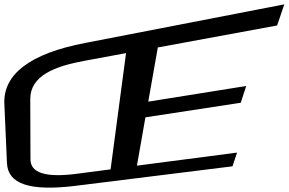

<svg xmlns="http://www.w3.org/2000/svg" viewBox="-66 -858 1326 882"><path d="M324 -579 513 -614 442 -80 289 -60C145 -41 74 -63 74 -126L73 -402C72 -510 186 -554 324 -579ZM1002 -94 1023 -157 563 -97 602 -319 1040 -386 1065 -463 615 -391 659 -640 1207 -741 1240 -838 327 -661C69 -612 -52 -515 -46 -381L-34 -109C-30 -12 72 21 278 -4Z"/></svg>

Font: Gamestation Warped
Style: Regular
Weight: 400
Designer: Jonas Hecksher
Foundry: Jonas Hecksher, Playtypeª, e-types AS
Version: Version 1.003